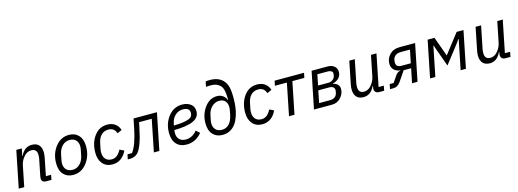

<svg xmlns="http://www.w3.org/2000/svg" viewBox="-4 -1671 7020 2602"><g transform="rotate(-15 3506.0 -370.0)"><path d="M113 0H36L140 -516H217L196 -414H201Q254 -528 359 -528Q425 -528 458.5 -490.5Q492 -453 492 -385Q492 -353 485 -318L435 -68H508L495 0H422Q358 0 358 -58Q358 -69 360 -79L408 -318Q413 -343 413 -371Q413 -458 334 -458Q280 -458 239 -417Q186 -364 171 -288Z M800 12Q716 12 665 -43Q614 -98 614 -200Q614 -334 689.5 -431Q765 -528 880 -528Q964 -528 1015 -473Q1066 -418 1066 -316Q1066 -182 990.5 -85Q915 12 800 12ZM970 -218 985 -293Q990 -318 990 -338Q990 -393 958.5 -426Q927 -459 870 -459Q813 -459 769 -417Q725 -375 710 -298L695 -223Q690 -198 690 -178Q690 -123 721.5 -90Q753 -57 810 -57Q867 -57 911 -99Q955 -141 970 -218Z M1351 12Q1264 12 1214 -45.5Q1164 -103 1164 -199Q1164 -338 1233.5 -433Q1303 -528 1417 -528Q1483 -528 1527.5 -495Q1572 -462 1588 -407L1524 -378Q1498 -459 1415 -459Q1354 -459 1315 -420Q1276 -381 1262 -312L1245 -228Q1241 -208 1241 -183Q1241 -126 1271 -91.5Q1301 -57 1359 -57Q1398 -57 1429.5 -80Q1461 -103 1491 -158L1552 -128Q1484 12 1351 12Z M1566 0 1580 -68H1643Q1712 -158 1757 -378L1785 -516H2113L2009 0H1932L2022 -448H1844L1831 -383Q1777 -113 1706 -42Q1664 0 1596 0Z M2393 12Q2300 12 2249 -44Q2198 -100 2198 -204Q2198 -336 2274 -432Q2350 -528 2468 -528Q2539 -528 2586.5 -492Q2634 -456 2634 -390Q2634 -305 2546 -264Q2458 -223 2278 -221Q2275 -200 2275 -179Q2275 -123 2307 -90Q2339 -57 2398 -57Q2489 -57 2556 -139L2606 -94Q2519 12 2393 12ZM2460 -462Q2399 -462 2353.5 -420.5Q2308 -379 2294 -310L2288 -281Q2397 -285 2455.5 -298Q2514 -311 2534.5 -332Q2555 -353 2555 -391Q2555 -462 2460 -462Z M2895 12Q2811 12 2760 -43Q2709 -98 2709 -200Q2709 -325 2779.5 -420.5Q2850 -516 2954 -516Q3002 -516 3037.5 -490Q3073 -464 3084 -426H3088V-456Q3088 -586 3043 -631Q2995 -679 2918 -679Q2872 -679 2844 -675L2859 -748Q2887 -752 2918 -752Q3033 -752 3097 -688Q3134 -651 3150 -595Q3166 -539 3166 -433Q3166 -368 3158.5 -308Q3151 -248 3131.5 -188.5Q3112 -129 3082 -85.5Q3052 -42 3004 -15Q2956 12 2895 12ZM2905 -57Q2963 -57 3004.5 -99Q3046 -141 3063 -228L3070 -263Q3079 -308 3079 -326Q3079 -382 3050 -414.5Q3021 -447 2965 -447Q2910 -447 2864 -405Q2818 -363 2803 -288L2790 -223Q2785 -198 2785 -178Q2785 -123 2816.5 -90Q2848 -57 2905 -57Z M3453 12Q3366 12 3316 -45.5Q3266 -103 3266 -199Q3266 -338 3335.5 -433Q3405 -528 3519 -528Q3585 -528 3629.5 -495Q3674 -462 3690 -407L3626 -378Q3600 -459 3517 -459Q3456 -459 3417 -420Q3378 -381 3364 -312L3347 -228Q3343 -208 3343 -183Q3343 -126 3373 -91.5Q3403 -57 3461 -57Q3500 -57 3531.5 -80Q3563 -103 3593 -158L3654 -128Q3586 12 3453 12Z M3828 0 3918 -448H3750L3764 -516H4177L4163 -448H3995L3905 0Z M4178 0 4283 -516H4507Q4566 -516 4601 -486Q4636 -456 4636 -406Q4636 -355 4603 -320.5Q4570 -286 4515 -274L4514 -271Q4556 -263 4580.5 -238Q4605 -213 4605 -176Q4605 -108 4555.5 -54Q4506 0 4430 0ZM4268 -66H4422Q4506 -66 4524 -143Q4529 -165 4529 -177Q4529 -205 4510.5 -220.5Q4492 -236 4458 -236H4302ZM4316 -300H4460Q4495 -300 4522.5 -320Q4550 -340 4557 -376Q4560 -393 4560 -406Q4560 -426 4541.5 -438Q4523 -450 4494 -450H4346Z M4812 -516H4889L4825 -198Q4820 -173 4820 -145Q4820 -58 4897 -58Q4950 -58 4990 -99Q5043 -153 5058 -228L5116 -516H5193L5103 -68H5176L5163 0H5093Q5061 0 5044 -17Q5027 -34 5027 -63Q5027 -73 5031 -92L5033 -102H5028Q4975 12 4873 12Q4808 12 4774.5 -25.5Q4741 -63 4741 -131Q4741 -163 4748 -198Z M5245 0 5259 -68H5314L5378 -162Q5406 -202 5445 -205L5446 -209Q5389 -217 5357 -249.5Q5325 -282 5325 -334Q5325 -408 5377 -462Q5429 -516 5517 -516H5735L5631 0H5554L5595 -200H5490L5395 -60Q5355 0 5293 0ZM5645 -448H5517Q5467 -448 5439.5 -425.5Q5412 -403 5405 -370Q5401 -352 5401 -336Q5401 -298 5420 -282Q5439 -266 5482 -266H5608Z M5807 0 5911 -516H6007L6105 -245H6108L6318 -516H6414L6310 0H6236L6320 -416H6315L6276 -361L6080 -108L5989 -360L5970 -416H5965L5881 0Z M6584 -516H6661L6597 -198Q6592 -173 6592 -145Q6592 -58 6669 -58Q6722 -58 6762 -99Q6815 -153 6830 -228L6888 -516H6965L6875 -68H6948L6935 0H6865Q6833 0 6816 -17Q6799 -34 6799 -63Q6799 -73 6803 -92L6805 -102H6800Q6747 12 6645 12Q6580 12 6546.5 -25.5Q6513 -63 6513 -131Q6513 -163 6520 -198Z"/></g></svg>

Font: Aneliza
Style: Italic
Weight: 400
Italic angle: -11.31°
Designer: Mike Abbink, Paul van der Laan, Pieter van Rosmalen
Foundry: Bold Monday
Version: Version 3.0